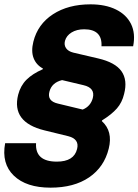

<svg xmlns="http://www.w3.org/2000/svg" viewBox="-42 -705 638 885"><path d="M190.8 160Q79.2 160 21.7 104.6Q-35.8 49.2 -18.3 -45H124.2Q119.2 40 220 40Q299.2 40 313.3 -18.3Q325 -64.2 271.7 -77.5L162.5 -104.2Q10 -141.7 41.7 -268.3Q52.5 -310 80 -337.5Q107.5 -365 155 -385.8L155.8 -389.2Q125 -405.8 112.9 -437.1Q100.8 -468.3 111.7 -512.5Q131.7 -593.3 202.1 -639.2Q272.5 -685 375 -685Q444.2 -685 492.5 -661.2Q540.8 -637.5 562.1 -594.2Q583.3 -550.8 571.7 -491.7H425.8Q430 -570 345.8 -570Q311.7 -570 287.9 -555.4Q264.2 -540.8 257.5 -516.7Q252.5 -497.5 262.5 -482.9Q272.5 -468.3 295.8 -462.5L410 -435.8Q489.2 -417.5 517.9 -376.7Q546.7 -335.8 530 -271.7Q520.8 -232.5 496.7 -205Q472.5 -177.5 428.3 -150L427.5 -146.7Q479.2 -100 459.2 -20Q438.3 65 368.8 112.5Q299.2 160 190.8 160ZM339.2 -200Q375.8 -215 385.8 -253.3Q397.5 -300 342.5 -312.5L244.2 -335.8Q196.7 -324.2 185.8 -282.5Q174.2 -239.2 225 -227.5Z"/></svg>

Font: Funnel Sans ExtraBold
Style: Italic
Weight: 800
Italic angle: -14.036°
Version: Version 1.000; Beta; Release 5; Build 24; ttfautohint (v1.8.